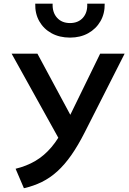

<svg xmlns="http://www.w3.org/2000/svg" viewBox="-20 -984 680 1016"><path d="M106.5 12 62.5 -91Q120.5 -105 167.2 -132.5Q214 -160 252.5 -205.5Q291 -251 323.5 -318L510 -700H639.5L428 -283Q393 -214 357.5 -163.2Q322 -112.5 283.5 -77.5Q245 -42.5 201.2 -21Q157.5 0.5 106.5 12ZM308 -220 41.5 -700H178L383 -319ZM350.5 -785Q295 -785 253 -808Q211 -831 188 -871.5Q165 -912 166.5 -964.5H258.5Q256.5 -918.5 281.8 -890.2Q307 -862 350.5 -862Q394 -862 419 -890.2Q444 -918.5 441.5 -964.5H534Q535 -912.5 511.8 -872Q488.5 -831.5 446.8 -808.2Q405 -785 350.5 -785Z"/></svg>

Font: Geologica Cursive
Style: Regular
Weight: 400
Designer: Sindre Bremnes, Frode Helland
Foundry: Monokrom Skriftforlag AS
Version: Version 1.010;gftools[0.9.28]